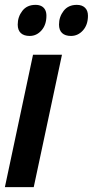

<svg xmlns="http://www.w3.org/2000/svg" viewBox="-26 -770 382 790"><path d="M-5.9 0 109.9 -544.9H229L112.8 0ZM266.1 -622.1Q242.2 -622.1 229.5 -634Q216.8 -646 216.8 -668.9Q216.8 -700.7 235.8 -725.3Q254.9 -750 290 -750Q311.5 -750 323.7 -738.3Q335.9 -726.6 335.9 -705.1Q335.9 -668 315.4 -645Q294.9 -622.1 266.1 -622.1ZM96.2 -622.1Q72.3 -622.1 59.6 -634Q46.9 -646 46.9 -668.9Q46.9 -700.7 65.9 -725.3Q85 -750 120.1 -750Q134.3 -750 144.3 -744.9Q154.3 -739.7 159.7 -729.7Q165 -719.7 165 -705.1Q165 -668 144.8 -645Q124.5 -622.1 96.2 -622.1Z"/></svg>

Font: Open Sans Condensed
Style: Italic
Weight: 400
Width: 3
Italic angle: -12°
Designer: Monotype Design Team
Foundry: Monotype Imaging Inc.
Version: Version 3.000